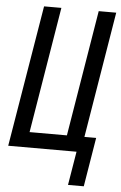

<svg xmlns="http://www.w3.org/2000/svg" viewBox="-60 -777 624 994"><g transform="rotate(5 251.5 -280.0)"><path d="M332 175 361 0H6L128 -735H218L110 -80H304L412 -735H503L395 -80H456L414 175Z"/></g></svg>

Font: Iosevka SS04 Medium
Style: Italic
Weight: 500
Italic angle: -9°
Monospace: yes
Designer: Belleve Invis
Foundry: Belleve Invis
Version: Version 19.0.0; ttfautohint (v1.8.4)